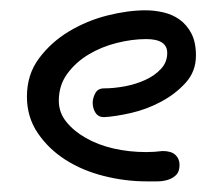

<svg xmlns="http://www.w3.org/2000/svg" viewBox="-20 -335 419 365"><path d="M289.1 -47.9Q305.7 -47.9 313.5 -40.5Q321.3 -33.2 321.3 -21.5Q321.3 -8.8 314.9 -2.4Q308.6 3.9 299.3 6.8Q290 9.8 278.8 9.8Q267.6 9.8 258.8 9.8Q217.8 9.8 177.2 -0.5Q136.7 -10.7 104.5 -31.2Q72.3 -51.8 51.8 -82Q31.2 -112.3 31.2 -151.4Q31.2 -193.4 54.2 -224.1Q77.1 -254.9 111.3 -275.4Q145.5 -295.9 184.6 -305.7Q223.6 -315.4 256.8 -315.4Q273.4 -315.4 290.5 -311.5Q307.6 -307.6 321.3 -297.9Q335 -288.1 343.8 -271.5Q352.5 -254.9 352.5 -229.5Q352.5 -199.2 333 -177.7Q313.5 -156.2 286.1 -141.6Q258.8 -127 228.5 -120.1Q198.2 -113.3 177.7 -112.3Q167 -112.3 161.6 -120.6Q156.2 -128.9 156.2 -139.6Q156.2 -148.4 161.1 -157.7Q166 -167 177.7 -167Q196.3 -167 217.3 -170.9Q238.3 -174.8 256.3 -183.1Q274.4 -191.4 286.1 -204.1Q297.9 -216.8 297.9 -234.4Q297.9 -260.7 257.8 -260.7Q231.4 -260.7 202.1 -253.4Q172.9 -246.1 148.4 -231.4Q124 -216.8 107.9 -194.8Q91.8 -172.9 91.8 -143.6Q91.8 -121.1 106 -103.5Q120.1 -85.9 143.1 -72.8Q166 -59.6 195.8 -52.7Q225.6 -45.9 257.8 -45.9Q265.6 -45.9 273.4 -46.4Q281.2 -46.9 289.1 -47.9Z"/></svg>

Font: Hi Melody Cyrillic
Style: Regular
Weight: 400
Version: Version 0.90 April 10, 2018